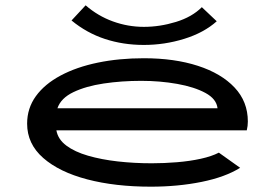

<svg xmlns="http://www.w3.org/2000/svg" viewBox="-20 -692 1040 722"><path d="M547 10Q413 10 308 -17.5Q203 -45 142.5 -98Q82 -151 82 -227Q82 -285 115 -330.5Q148 -376 208 -408Q268 -440 348 -456.5Q428 -473 521 -473Q636 -473 724 -444.5Q812 -416 862 -363Q912 -310 912 -235Q912 -227 911 -218.5Q910 -210 908 -202H192Q198 -168 229.5 -144.5Q261 -121 311 -106.5Q361 -92 422.5 -85Q484 -78 551 -78Q598 -78 646 -82Q694 -86 735 -95Q776 -104 803 -118L883 -61Q827 -26 738 -8Q649 10 547 10ZM196 -285H798Q794 -320 752.5 -342.5Q711 -365 646.5 -376.5Q582 -388 511 -388Q437 -388 370 -378Q303 -368 256 -345.5Q209 -323 196 -285ZM739 -665 795 -612Q747 -569 673 -546Q599 -523 521 -523Q443 -523 374.5 -545.5Q306 -568 249 -615L302 -672Q348 -632 404.5 -611.5Q461 -591 521 -591Q581 -591 641.5 -609.5Q702 -628 739 -665Z"/></svg>

Font: Inconsolata UltraExpanded SemiBold
Style: Regular
Weight: 600
Width: 9
Monospace: yes
Designer: Raph Levien, Cyreal, Brenton Simpson
Foundry: Raph Levien, Cyreal, Google
Version: Version 3.001; ttfautohint (v1.8.2.53-6de2)